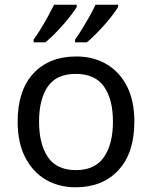

<svg xmlns="http://www.w3.org/2000/svg" viewBox="-20 -786 645 816"><path d="M551 -269Q551 -136 483.5 -63Q416 10 301 10Q230 10 174.5 -22.5Q119 -55 87 -117.5Q55 -180 55 -269Q55 -402 122 -474Q189 -546 304 -546Q377 -546 432.5 -513.5Q488 -481 519.5 -419.5Q551 -358 551 -269ZM146 -269Q146 -174 183.5 -118.5Q221 -63 303 -63Q384 -63 422 -118.5Q460 -174 460 -269Q460 -364 422 -418Q384 -472 302 -472Q220 -472 183 -418Q146 -364 146 -269ZM482 -756Q474 -743 459 -723Q444 -703 424.5 -681Q405 -659 385.5 -639.5Q366 -620 349 -606H299V-618Q313 -637 329 -663Q345 -689 360.5 -716.5Q376 -744 386 -766H482ZM306 -756Q298 -743 283 -723Q268 -703 248.5 -681Q229 -659 209.5 -639.5Q190 -620 173 -606H123V-618Q137 -637 153 -663Q169 -689 184 -716.5Q199 -744 210 -766H306Z"/></svg>

Font: Noto Sans Hanifi Rohingya
Style: Regular
Weight: 400
Designer: Monotype Design Team and DaltonMaag
Foundry: Google LLC
Version: Version 2.101